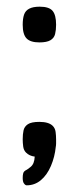

<svg xmlns="http://www.w3.org/2000/svg" viewBox="-20 -465 239 575"><path d="M60 90Q60 90 57.5 89.5Q55 89 51.5 84Q48 79 48 68Q48 52 53 48Q58 44 59 44Q60 44 71.5 35Q83 26 84 4Q76 3 69.5 0Q63 -3 58 -8Q51 -15 49.5 -26Q48 -37 48 -48Q48 -63 50.5 -74.5Q53 -86 63.5 -93Q74 -100 98 -100Q126 -100 138 -88Q145 -81 146.5 -70Q148 -59 148 -47Q148 -41 148 -35.5Q148 -30 147 -25Q144 5 132.5 32Q121 59 102.5 74.5Q84 90 60 90ZM98 -338Q71 -338 59.5 -350Q48 -362 48 -391Q48 -409 52 -421Q56 -433 67.5 -439Q79 -445 99 -445Q127 -445 137.5 -432.5Q148 -420 148 -391Q148 -375 145 -363Q142 -351 131 -344.5Q120 -338 98 -338Z"/></svg>

Font: Fredoka SemiCondensed
Style: Regular
Weight: 400
Width: 4
Designer: Ben Nathan
Foundry: Milena B. Brandão, Ben Nathan
Version: Version 2.001